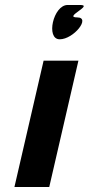

<svg xmlns="http://www.w3.org/2000/svg" viewBox="-20 -752 357 772"><path d="M38 0H178L295.3 -508H155.3ZM220.1 -594C276.1 -594 346.5 -682 290.5 -682C232.5 -682 358 -732 302 -732H252C194 -732 163.1 -594 220.1 -594Z"/></svg>

Font: Digital Distortion
Style: Obl
Weight: 400
Version: Version 1